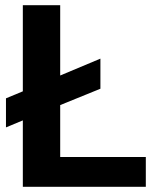

<svg xmlns="http://www.w3.org/2000/svg" viewBox="-20 -720 605 740"><path d="M542 -115V0H68V-256L3 -229V-341L68 -368V-700H212V-429L367 -494V-378L212 -315V-115Z"/></svg>

Font: Sarabun
Style: Bold
Weight: 700
Designer: Suppakit Chalermlarp | Katatrad Co.,Ltd.
Foundry: Cadson Demak Co.,Ltd.
Version: Version 1.000; ttfautohint (v1.6)